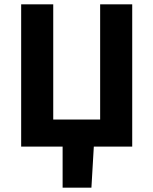

<svg xmlns="http://www.w3.org/2000/svg" viewBox="-20 -672 703 880"><path d="M77 0V-652H224V-124H439V-652H586V0H410L399 188H267V0Z"/></svg>

Font: hySource Sans Pro
Style: Bold
Weight: 700
Designer: Paul D. Hunt
Foundry: Adobe Systems Incorporated
Version: Version 2.021;PS 2.000;hotconv 1.0.86;makeotf.lib2.5.63406